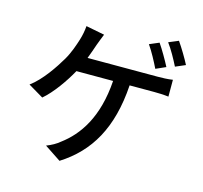

<svg xmlns="http://www.w3.org/2000/svg" viewBox="-124 -977 1248 1179"><g transform="rotate(15 500.0 -387.0)"><path d="M951 -705C933 -741 897 -801 871 -838L809 -812C837 -775 867 -720 888 -678L951 -705ZM838 -662C818 -701 784 -760 759 -796L698 -770C725 -732 755 -675 775 -634L838 -662ZM649 -495H805C829 -495 865 -494 897 -490V-597C867 -592 827 -591 802 -591H356C369 -624 380 -657 389 -683C397 -704 407 -731 417 -755L299 -778C297 -750 291 -718 282 -689C270 -651 253 -599 225 -551C189 -490 125 -393 54 -341L150 -284C209 -334 270 -421 311 -495H544C528 -259 435 -129 333 -53C311 -34 281 -17 249 -5L353 64C529 -47 631 -219 649 -495Z"/></g></svg>

Font: Glow Sans SC Normal Medium
Style: Regular
Weight: 600
Designer: Ryoko NISHIZUKA (kana, bopomofo & ideographs); Paul D. Hunt (Latin, Greek & Cyrillic); Sandoll Communications, Soo-young
Version: Version 0.93